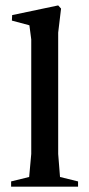

<svg xmlns="http://www.w3.org/2000/svg" viewBox="-20 -697 333 717"><path d="M21.5 0V-19.5L88.9 -36.1L96.7 -122.1V-549.8L89.8 -602.5L24.4 -620.1L25.4 -640.6L197.3 -676.8L208 -665L197.3 -575.2V-122.1L204.1 -36.1L271.5 -19.5V0Z"/></svg>

Font: Comprehension SemiBold
Style: Regular
Weight: 600
Designer: Alfredo Marco Pradil
Foundry: Alfredo Marco Pradil
Version: 1.0